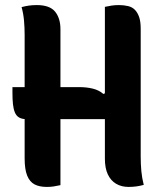

<svg xmlns="http://www.w3.org/2000/svg" viewBox="-20 -728 640 756"><path d="M65 -700Q80 -704 94 -706Q108 -708 125 -708Q176 -708 197 -682Q218 -656 218 -613Q218 -536 218 -459Q218 -382 218 -306Q218 -230 218 -153Q218 -76 218 1Q204 4 192 6Q180 8 164 8Q135 8 116 -2Q97 -12 87 -36.5Q77 -61 77 -105Q77 -186 77 -267Q77 -348 77 -428.5Q77 -509 77 -591Q77 -620 74.5 -647.5Q72 -675 65 -700ZM29 -385H292Q321 -385 345.5 -379Q370 -373 387 -358L422 -373V-259H83Q66 -259 55 -265.5Q44 -272 38.5 -285.5Q33 -299 31 -318Q29 -337 29 -363ZM546 0Q531 4 517 6Q503 8 486 8Q458 8 437 -4.5Q416 -17 404.5 -41.5Q393 -66 393 -103Q393 -177 393 -251Q393 -325 393 -399.5Q393 -474 393 -549Q393 -624 393 -701Q406 -704 419.5 -706Q433 -708 448 -708Q468 -708 484.5 -704Q501 -700 511.5 -689Q522 -678 528 -660.5Q534 -643 534 -615Q534 -561 534 -500.5Q534 -440 534 -376Q534 -312 534 -245.5Q534 -179 534 -112Q534 -82 536.5 -54.5Q539 -27 546 0Z"/></svg>

Font: Recursive Monospace Casual
Style: Bold
Weight: 700
Version: Version 1.047